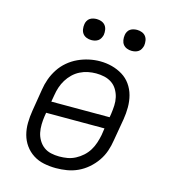

<svg xmlns="http://www.w3.org/2000/svg" viewBox="-110 -822 820 919"><g transform="rotate(15 300.0 -362.0)"><path d="M251 8Q221 8 191.5 2Q162 -4 138 -19.5Q114 -35 97.5 -58Q81 -81 73.5 -109Q66 -137 66.5 -167.5Q67 -198 72 -228L90 -338Q94 -365 103.5 -391.5Q113 -418 129 -442.5Q145 -467 167.5 -486Q190 -505 216 -517Q242 -529 269.5 -535Q297 -541 324 -541Q355 -541 383.5 -533.5Q412 -526 436.5 -511Q461 -496 477.5 -472.5Q494 -449 501.5 -421Q509 -393 509 -362.5Q509 -332 504 -302L485 -192Q481 -165 472 -138.5Q463 -112 446.5 -88Q430 -64 407.5 -44.5Q385 -25 359 -13Q333 -1 305.5 3.5Q278 8 251 8ZM148 -294H437L440 -312Q443 -333 444 -354Q445 -375 440.5 -394.5Q436 -414 425.5 -431.5Q415 -449 398.5 -460Q382 -471 362 -475.5Q342 -480 321 -480Q301 -480 281 -476Q261 -472 242 -462.5Q223 -453 207.5 -438Q192 -423 181 -405Q170 -387 163.5 -367.5Q157 -348 154 -328ZM252 -50Q273 -50 293 -53.5Q313 -57 332 -67Q351 -77 367 -91.5Q383 -106 394 -124Q405 -142 411.5 -162Q418 -182 422 -202L427 -236H138L135 -218Q132 -198 131.5 -177Q131 -156 135 -136.5Q139 -117 149.5 -99.5Q160 -82 175.5 -70.5Q191 -59 211 -54.5Q231 -50 252 -50ZM456 -628Q444 -628 432.5 -632.5Q421 -637 414 -646Q407 -655 405 -667.5Q403 -680 405 -693Q406 -701 410.5 -709.5Q415 -718 422.5 -723Q430 -728 439 -730Q448 -732 456 -732Q469 -732 480.5 -727.5Q492 -723 499 -714Q506 -705 508 -692.5Q510 -680 508 -667Q506 -659 501.5 -650.5Q497 -642 489.5 -637Q482 -632 473.5 -630Q465 -628 456 -628ZM256 -628Q244 -628 232.5 -632.5Q221 -637 214 -646Q207 -655 205 -667.5Q203 -680 205 -693Q206 -701 210.5 -709.5Q215 -718 222.5 -723Q230 -728 239 -730Q248 -732 256 -732Q269 -732 280.5 -727.5Q292 -723 299 -714Q306 -705 308 -692.5Q310 -680 308 -667Q306 -659 301.5 -650.5Q297 -642 289.5 -637Q282 -632 273.5 -630Q265 -628 256 -628Z"/></g></svg>

Font: Iosevka Curly Slab LtExObl
Style: Regular
Weight: 300
Width: 7
Italic angle: -9°
Monospace: yes
Designer: Belleve Invis
Foundry: Belleve Invis
Version: Version 11.1.0; ttfautohint (v1.8.3)